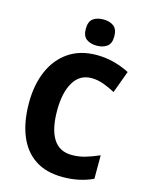

<svg xmlns="http://www.w3.org/2000/svg" viewBox="-137 -1017 860 1112"><g transform="rotate(15 293.5 -461.5)"><path d="M364 -587Q293 -587 256 -524Q219 -461 219 -355Q219 -244 255.5 -185.5Q292 -127 368 -127Q409 -127 448 -138.5Q487 -150 530 -169V-28Q449 10 350 10Q248 10 182 -34.5Q116 -79 83 -161Q50 -243 50 -356Q50 -464 86 -547Q122 -630 191 -677Q260 -724 359 -724Q460 -724 556 -675L507 -542Q472 -561 436 -574Q400 -587 364 -587ZM343 -933Q381 -933 404.5 -915Q428 -897 428 -854Q428 -811 404 -793.5Q380 -776 343 -776Q305 -776 281 -793.5Q257 -811 257 -854Q257 -898 280.5 -915.5Q304 -933 343 -933Z"/></g></svg>

Font: Noto Sans Kannada SemiCondensed ExtraBold
Style: Regular
Weight: 800
Width: 4
Designer: Jelle Bosma - Monotype Design Team
Foundry: Monotype Imaging Inc.
Version: Version 2.005; ttfautohint (v1.8.4.7-5d5b)